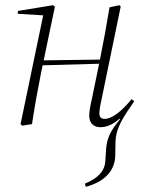

<svg xmlns="http://www.w3.org/2000/svg" viewBox="-20 -477 566 738"><path d="M65 6 103 0C114 -73 125 -132 138 -198L144 -226L361 -232L333 -96C327 -71 323 -47 323 -32C323 -6 338 12 366 12C393 12 417 -1 440 -21L441 -18C402 28 391 58 388 94L385 140C383 183 354 209 306 229L310 241C378 223 422 182 423 121L424 68C426 12 454 -26 496 -88L486 -96C450 -52 412 -20 382 -20C369 -20 362 -27 362 -41C362 -59 367 -79 371 -98L444 -452L439 -457L401 -449C389 -376 378 -317 365 -252L364 -248L148 -245L166 -332L191 -451L184 -457L49 -435L48 -424L146 -418L59 0Z"/></svg>

Font: Source Serif 4 Display Light
Style: Italic
Weight: 300
Italic angle: -12°
Designer: Frank Grießhammer
Foundry: Adobe Systems Incorporated
Version: Version 4.004;hotconv 1.0.117;makeotfexe 2.5.65602